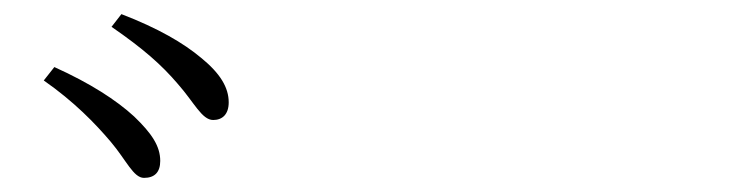

<svg xmlns="http://www.w3.org/2000/svg" viewBox="-20 -860 1040 272"><path d="M137 -659C159 -633 169 -608 184 -608C199 -608 207 -616 207 -632C207 -653 195 -671 170 -695C145 -718 108 -742 57 -765L42 -746C85 -716 115 -685 137 -659ZM232 -741C255 -715 266 -690 282 -690C295 -690 304 -698 304 -715C304 -736 292 -756 265 -778C240 -799 204 -820 152 -840L138 -822C183 -791 209 -768 232 -741Z"/></svg>

Font: Noto Serif CJK KR Light
Style: Regular
Weight: 300
Designer: Ryoko NISHIZUKA 西塚涼子 (kana & ideographs); Frank Grießhammer (Latin, Greek & Cyrillic); Wenlong ZHANG 张文龙 (bopomofo); San
Foundry: Adobe
Version: Version 2.001;hotconv 1.1.0;makeotfexe 2.6.0